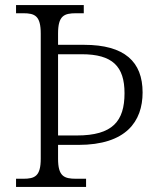

<svg xmlns="http://www.w3.org/2000/svg" viewBox="-20 -734 625 754"><path d="M43 0H318V-32H279C231 -32 208 -42 208 -111V-165H288C475 -165 540 -257 540 -371C540 -491 470 -558 310 -558H208V-602C208 -672 231 -682 279 -682H309V-714H43V-682H71C117 -682 140 -672 140 -602V-111C140 -42 117 -32 71 -32H43ZM282 -202H208V-521H301C422 -521 469 -473 469 -368C469 -258 422 -202 282 -202Z"/></svg>

Font: Noto Serif Telugu Light
Style: Regular
Weight: 300
Designer: Jelle Bosma - Monotype Design Team
Foundry: Monotype Imaging Inc.
Version: Version 2.005